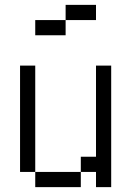

<svg xmlns="http://www.w3.org/2000/svg" viewBox="-20 -770 540 790"><path d="M375 -687.5V-750H250V-687.5H125V-625H250V-687.5ZM125 -62.5V0H312.5V-62.5ZM125 -62.5V-500H62.5V-62.5ZM375 -62.5V0H437.5Q437.5 0 437.5 -500H375Q375 -500 375 -125H312.5V-62.5Z"/></svg>

Font: Unifont
Style: Regular
Weight: 500
Version: Version 15.1.04